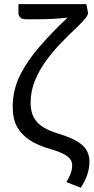

<svg xmlns="http://www.w3.org/2000/svg" viewBox="-20 -736 450 922"><path d="M368 165.5 299 138.5Q309 122 317.8 101Q326.5 80 326.5 57.5Q326.5 42.5 318 29.5Q309.5 16.5 286.2 4Q263 -8.5 220 -21Q104 -53 62 -126.5Q41 -165.5 41 -224.5Q41 -302.5 75.5 -373Q110 -443 169.5 -511.5Q228.5 -580 304.5 -651.5Q238 -643.5 160.5 -643.5H104.5Q84.5 -643.5 76.5 -653Q68.5 -662.5 68.5 -672.5V-716H394.5Q402.5 -678.5 403 -674Q403 -665.5 391.5 -650Q380 -634.5 350 -605.5Q313.5 -571.5 274.8 -531.5Q236 -491.5 202.5 -446Q169 -400.5 148 -349.5Q127 -298.5 127 -243Q127 -199 142.8 -170.8Q158.5 -142.5 188.8 -124.5Q219 -106.5 262.5 -93.5Q321.5 -75.5 353.5 -55.2Q385.5 -35 397.5 -11.5Q409.5 12 409.5 39Q409.5 72.5 398.8 103.5Q388 134.5 368 165.5Z"/></svg>

Font: Verano Sans
Style: Regular
Weight: 400
Designer: Lukasz Dziedzic with Adam Twardoch and Botio Nikoltchev
Foundry: tyPoland Lukasz Dziedzic
Version: Version 3.001;December 28, 2019;FontCreator 12.0.0.2547 64-b